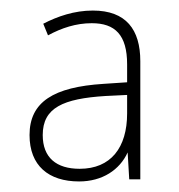

<svg xmlns="http://www.w3.org/2000/svg" viewBox="-20 -742 340 364"><path d="M156 -722C121 -722 89 -711 62 -697L71 -675C97 -689 124 -698 154 -698C198 -698 221 -676 221 -620V-586L176 -583C82 -577 36 -549 36 -486C36 -428 72 -398 130 -398C174 -398 207 -420 222 -453L225 -402H246V-626C246 -686 219 -722 156 -722ZM180 -560 221 -562V-527C221 -462 190 -422 131 -422C87 -422 61 -443 61 -486C61 -538 100 -555 180 -560Z"/></svg>

Font: Noto Sans Sinhala UI SemiCondensed Thin
Style: Regular
Weight: 100
Width: 4
Designer: Jelle Bosma - Monotype Design Team
Foundry: Monotype Imaging Inc.
Version: Version 2.006